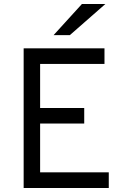

<svg xmlns="http://www.w3.org/2000/svg" viewBox="-20 -942 656 962"><path d="M98.5 0V-700H503.5V-621.5H181V-401H402V-323H181V-78.5H525V0ZM248.5 -766 390.5 -922H508L330 -766Z"/></svg>

Font: Overpass Mono Light
Style: Regular
Weight: 400
Monospace: yes
Version: Version 4.000